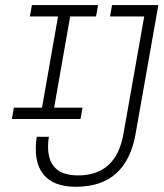

<svg xmlns="http://www.w3.org/2000/svg" viewBox="-20 -713 633 743"><path d="M273.9 9.8Q185.5 9.8 147 -39.3Q108.4 -88.4 122.1 -183.6H168.9Q147.5 -34.2 281.7 -34.2Q428.7 -34.2 457.5 -193.4L538.1 -649.4H405.8L413.6 -693.4H592.8L504.4 -193.4Q467.8 9.8 273.9 9.8ZM25.9 -252.4 33.7 -296.4H142.6L204.6 -649.4H95.7L103.5 -693.4H359.4L351.6 -649.4H251.5L189.5 -296.4H299.3L291.5 -252.4Z"/></svg>

Font: Cascadia Code NF ExtraLight
Style: Italic
Weight: 200
Italic angle: -10°
Monospace: yes
Designer: Aaron Bell
Foundry: Saja Typeworks
Version: Version 2404.023; ttfautohint (v1.8.4)